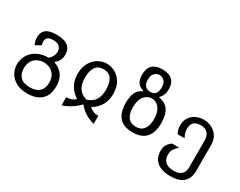

<svg xmlns="http://www.w3.org/2000/svg" viewBox="-108 -1325 2624 2096"><g transform="rotate(30 1204.0 -276.5)"><path d="M311.5 207.5Q222.7 207.5 165.5 175Q108.4 142.6 81.3 91.6Q54.2 40.5 54.2 -15.1Q54.2 -72.3 82.8 -125.5Q111.3 -178.7 169.7 -212.9Q228 -247.1 317.9 -248.5Q341.8 -266.6 356.7 -296.4Q371.6 -326.2 371.6 -355.5Q371.6 -389.2 347.7 -415Q323.7 -440.9 265.6 -440.9Q178.7 -440.9 178.7 -372.1Q178.7 -351.6 186 -329.6L119.1 -289.6Q96.7 -326.7 96.7 -378.4Q96.7 -445.3 138.7 -477.8Q180.7 -510.3 270.5 -510.3Q460.4 -510.3 460.4 -367.2Q460.4 -286.1 400.9 -246.1V-236.3Q474.6 -209 511 -156.2Q547.4 -103.5 547.4 -19.5Q547.4 93.8 484.9 150.6Q422.4 207.5 311.5 207.5ZM300.8 134.8Q380.4 134.8 420.4 95.7Q460.4 56.6 460.4 -14.2Q460.4 -71.8 437.3 -108.2Q414.1 -144.5 377.4 -161.6Q340.8 -178.7 301.3 -178.7Q261.7 -178.7 224.9 -161.6Q188 -144.5 164.6 -107.9Q141.1 -71.3 141.1 -13.7Q141.1 56.6 180.9 95.7Q220.7 134.8 300.8 134.8Z M700.2 29.3Q772.9 29.3 812 -14.2Q680.2 -96.7 680.2 -254.4Q680.2 -338.9 713.1 -395.8Q746.1 -452.6 797.4 -481.7Q848.6 -510.7 904.8 -510.7Q960.4 -510.7 1011.5 -481.9Q1062.5 -453.1 1095 -396.5Q1127.4 -339.8 1127.4 -255.9Q1127.4 -97.7 990.2 -14.2Q1034.7 31.7 1105 29.3V131.3Q976.1 97.7 902.8 2.9Q808.6 97.2 700.2 131.3ZM902.8 -57.6Q972.7 -80.1 1004.4 -128.7Q1036.1 -177.2 1036.1 -258.8Q1036.1 -346.7 1002.7 -393.6Q969.2 -440.4 902.3 -440.4Q835.9 -440.4 803.2 -393.8Q770.5 -347.2 770.5 -260.3Q770.5 -178.7 801.3 -129.9Q832 -81.1 902.8 -57.6Z M1516.6 0Q1293.5 0 1293.5 -245.6Q1293.5 -407.2 1391.1 -443.4V-453.1Q1338.9 -468.8 1316.4 -504.4Q1293.9 -540 1293.9 -597.7Q1293.9 -759.8 1460.4 -759.8Q1627 -759.8 1627 -605Q1627 -527.3 1581.5 -484.9V-475.1Q1740.7 -453.1 1740.7 -246.6Q1740.7 0 1516.6 0ZM1464.4 -480Q1508.3 -480 1529.3 -506.8Q1550.3 -533.7 1550.3 -580.6Q1550.3 -640.1 1522.9 -665.5Q1495.6 -690.9 1462.9 -690.9Q1429.2 -690.9 1402.3 -664.8Q1375.5 -638.7 1375.5 -582Q1375.5 -534.2 1397.7 -507.1Q1419.9 -480 1464.4 -480ZM1517.1 -70.8Q1583.5 -70.8 1616.9 -115.5Q1650.4 -160.2 1650.4 -240.7Q1650.4 -306.2 1631.1 -347.4Q1611.8 -388.7 1581.5 -408Q1551.3 -427.2 1518.1 -427.2Q1484.9 -427.2 1454.3 -408Q1423.8 -388.7 1404.5 -347.2Q1385.3 -305.7 1385.3 -239.7Q1385.3 -159.2 1418.2 -115Q1451.2 -70.8 1517.1 -70.8Z M2114.3 207.5Q1999.5 207.5 1941.9 157.5Q1884.3 107.4 1884.3 19.5Q1884.3 -20.5 1898.7 -49.8Q1913.1 -79.1 1953.1 -110.4H2044.9Q2009.8 -81.1 1992.2 -52.2Q1974.6 -23.4 1974.6 16.6Q1974.6 73.7 2009.8 106Q2044.9 138.2 2116.2 138.2Q2245.1 138.2 2245.1 20.5V-309.6Q2245.1 -440.9 2127 -440.9Q2013.7 -440.9 2013.7 -332.5Q2013.7 -278.3 2043.9 -229L1958 -228.5Q1943.4 -248 1937 -274.4Q1930.7 -300.8 1930.7 -327.1Q1930.7 -388.7 1959 -429.2Q1987.3 -469.7 2032 -490Q2076.7 -510.3 2125.5 -510.3Q2176.8 -510.3 2223.9 -488Q2271 -465.8 2301 -421.4Q2331.1 -377 2331.1 -309.1V15.6Q2331.1 207.5 2114.3 207.5Z"/></g></svg>

Font: Vazir Code Hack
Style: Code-Hack
Weight: 400
Foundry: DejaVu fonts team - Redesigned by Saber Rastikerdar
Version: Version 1.1.2